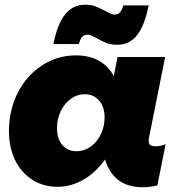

<svg xmlns="http://www.w3.org/2000/svg" viewBox="-20 -786 760 815"><path d="M477 -596Q452 -596 432 -603.5Q412 -611 390 -624Q364 -639 352 -639Q324 -639 315 -599H207Q223 -683 256 -724.5Q289 -766 342 -766Q366 -766 385 -759Q404 -752 428 -739Q439 -733 449 -728.5Q459 -724 466 -724Q481 -724 489.5 -733.5Q498 -743 503 -763H611Q594 -678 562 -637Q530 -596 477 -596ZM18 -230Q18 -319 55.5 -392.5Q93 -466 158.5 -508.5Q224 -551 302 -551Q358 -551 399 -528.5Q440 -506 463 -463L479 -544H681L614 -209Q611 -197 611 -189Q611 -176 618 -170.5Q625 -165 640 -165Q662 -165 683 -174L648 1Q613 9 588 9Q528 9 489 -17Q450 -43 430 -97L426 -109Q386 -53 333.5 -23Q281 7 224 7Q164 7 117 -23Q70 -53 44 -106.5Q18 -160 18 -230ZM424 -288Q424 -332 401 -359Q378 -386 339 -386Q307 -386 280.5 -366.5Q254 -347 238 -314.5Q222 -282 222 -243Q222 -197 244.5 -170.5Q267 -144 305 -144Q337 -144 364.5 -163.5Q392 -183 408 -216Q424 -249 424 -288Z"/></svg>

Font: TypoPRO Montserrat Alternates
Style: Italic
Weight: 800
Italic angle: -11.3°
Designer: Julieta Ulanovsky
Foundry: Julieta Ulanovsky
Version: Version 6.001